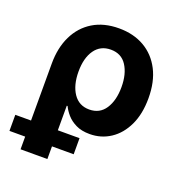

<svg xmlns="http://www.w3.org/2000/svg" viewBox="-158 -668 925 986"><g transform="rotate(20 304.0 -174.5)"><path d="M62.5 204.1V-264.6Q62.5 -350.6 94 -415.5Q125.5 -480.5 184.6 -516.6Q243.7 -552.7 326.7 -552.7Q405.8 -552.7 465.1 -518.6Q524.4 -484.4 557.4 -420.4Q590.3 -356.4 590.3 -266.6Q590.3 -180.7 561 -118.9Q531.7 -57.1 481.4 -23.9Q431.2 9.3 368.2 9.3Q323.7 9.3 293 -5.9Q262.2 -21 242.9 -43.2Q223.6 -65.4 213.4 -87.4H209V204.1ZM323.2 -108.4Q380.4 -108.4 410.4 -154.3Q440.4 -200.2 440.4 -273.4Q440.4 -344.7 411.1 -390.1Q381.8 -435.5 324.2 -435.5Q267.6 -435.5 236.6 -391.6Q205.6 -347.7 205.6 -273.4Q205.6 -199.2 236.3 -153.8Q267.1 -108.4 323.2 -108.4ZM-23.4 134.8V46.9H327.6V134.8Z"/></g></svg>

Font: Inter
Style: Bold
Weight: 700
Designer: Rasmus Andersson
Foundry: rsms
Version: Version 4.001;git-9221beed3